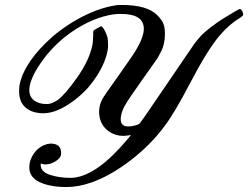

<svg xmlns="http://www.w3.org/2000/svg" viewBox="-20 -736 999 773"><path d="M155 -280Q110 -280 83.5 -302.5Q57 -325 57 -368Q57 -387 59 -395Q78 -488 192 -589Q255 -642 325 -675.5Q395 -709 457 -716H472Q572 -716 613 -675Q630 -658 637 -642.5Q644 -627 644 -599Q644 -578 640 -561Q636 -544 631 -533.5Q626 -523 615 -503Q607 -492 551.5 -413Q496 -334 493 -328L480 -306Q466 -278 466 -256Q466 -227 496 -227Q514 -227 534 -234Q541 -237 544.5 -241.5Q548 -246 571 -279L762 -559Q777 -579 792 -595Q823 -625 875 -659Q941 -700 946 -700Q950 -700 954.5 -692.5Q959 -685 959 -677Q959 -673 949 -666Q904 -639 866 -595Q816 -537 743 -397Q681 -278 640 -225Q584 -150 502.5 -88Q421 -26 344 0Q294 17 248 17Q182 17 140 -2.5Q98 -22 98 -62Q98 -102 131 -135Q156 -156 183 -158Q226 -158 226 -121Q226 -111 224 -107Q217 -94 199 -84Q181 -74 162 -74Q154 -74 147 -77H144V-70Q145 -44 181.5 -32Q218 -20 263 -20Q275 -20 280 -21Q374 -33 493 -175L507 -192H504Q500 -191 498 -191Q484 -189 476 -189Q474 -189 469 -189.5Q464 -190 461 -190Q425 -196 402 -221.5Q379 -247 379 -287Q379 -312 392 -337Q397 -347 458.5 -433.5Q520 -520 529 -537Q559 -588 559 -620Q559 -680 467 -680Q451 -680 435 -678Q354 -665 274 -611Q194 -557 141 -478Q98 -414 98 -373Q98 -347 117 -332Q136 -317 169 -317Q187 -317 212 -333Q241 -354 290 -423Q340 -494 352 -555Q354 -562 355 -588Q355 -612 356 -612Q357 -614 371 -622Q385 -630 387 -630Q392 -630 399.5 -617Q407 -604 412 -588Q415 -578 415 -556Q415 -542 414 -537Q403 -470 346 -397Q325 -370 294 -344Q216 -280 155 -280Z"/></svg>

Font: MathJax_Script
Style: Regular
Weight: 400
Version: Version 1.1